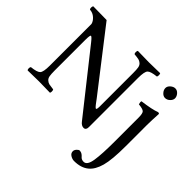

<svg xmlns="http://www.w3.org/2000/svg" viewBox="-194 -891 1358 1358"><g transform="rotate(45 485.0 -212.0)"><path d="M556.2 -512.2Q556.2 -547.4 553 -565.7Q549.8 -584 537.8 -594.5Q525.9 -605 512.9 -607.9Q500 -610.8 469.2 -613.8Q464.4 -617.7 464.1 -629.9Q463.9 -642.1 469.2 -647Q569.3 -645 580.1 -645Q594.2 -645 691.9 -647Q695.8 -642.1 695.8 -630.1Q695.8 -618.2 691.9 -613.8Q635.7 -607.9 620.4 -592Q605 -576.2 605 -512.2V-21Q605 9.8 582 9.8Q560.1 9.8 542 -14.2L192.9 -455.1Q167 -488.3 158.9 -488Q150.9 -487.8 150.9 -439V-132.8Q150.9 -97.7 154.1 -79.3Q157.2 -61 169.2 -50.5Q181.2 -40 194.1 -37.1Q207 -34.2 237.8 -30.8Q241.7 -25.9 241.9 -13.9Q242.2 -2 237.8 2Q137.7 0 127 0Q112.8 0 15.1 2Q10.3 -2 10 -13.9Q9.8 -25.9 15.1 -30.8Q71.3 -36.6 86.7 -52.7Q102.1 -68.8 102.1 -132.8V-549.8Q97.2 -571.8 75.2 -591.8Q53.2 -611.8 22.9 -613.8Q18.1 -617.7 18.1 -629.9Q18.1 -642.1 22.9 -647L158.2 -645L501 -203.1Q507.8 -194.3 515.9 -183.1Q523.9 -171.9 528.1 -167Q532.2 -162.1 536.6 -157Q541 -151.9 543.9 -149.9Q546.9 -147.9 548.8 -147.9Q555.7 -147.9 556.2 -178.2ZM792 -599.1Q792 -617.2 809.1 -632.1Q826.2 -647 844.2 -647Q863.3 -647 877.7 -630.4Q892.1 -613.8 892.1 -595.2Q892.1 -578.1 876 -562.5Q859.9 -546.9 839.8 -546.9Q821.8 -546.9 806.9 -563.5Q792 -580.1 792 -599.1ZM806.2 -316.9Q806.2 -358.9 794.7 -369.9Q783.2 -380.9 741.2 -384.8Q735.4 -401.9 738.8 -413.1Q834 -425.3 876 -441.9Q889.2 -441.9 889.2 -435.1Q885.3 -371.1 884.8 -320.8V-109.9Q884.8 24.9 866.5 91.6Q848.1 158.2 810.1 189Q769 223.1 700.2 223.1Q682.1 223.1 663.6 211.7Q645 200.2 645 180.2Q645 167 656.5 154.5Q668 142.1 676.8 142.1Q681.6 142.1 686.8 143.6Q691.9 145 695.6 146.5Q699.2 147.9 703.6 151.4Q708 154.8 710 156.5Q711.9 158.2 716.1 162.6Q720.2 167 721.2 168Q732.4 179.2 752 179.2Q786.1 179.2 796.1 113Q806.2 46.9 806.2 -76.2Z"/></g></svg>

Font: Linux Libertine Capitals
Style: Small Caps
Weight: 400
Designer: Philipp H. Poll
Foundry: Philipp H. Poll
Version: Version 5.1.3